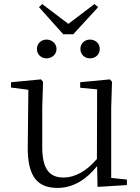

<svg xmlns="http://www.w3.org/2000/svg" viewBox="-20 -907 688 941"><path d="M208 -621C233 -621 257 -639 257 -667C257 -695 233 -713 208 -713C183 -713 161 -695 161 -667C161 -639 183 -621 208 -621ZM421 -621C447 -621 469 -639 469 -667C469 -695 447 -713 421 -713C396 -713 374 -695 374 -667C374 -639 396 -621 421 -621ZM187 -887 171 -872 290 -739H339L461 -872L443 -887L315 -790ZM458 9 602 0V-27L525 -35V-379L529 -506L519 -518L373 -504V-477L456 -469L455 -128C407 -71 350 -37 291 -37C224 -37 187 -76 187 -187V-379L191 -506L181 -518L34 -504V-478L119 -467L116 -185C115 -37 167 14 262 14C340 14 405 -29 456 -93Z"/></svg>

Font: Noto Serif CJK KR Light
Style: Regular
Weight: 300
Designer: Ryoko NISHIZUKA 西塚涼子 (kana & ideographs); Frank Grießhammer (Latin, Greek & Cyrillic); Wenlong ZHANG 张文龙 (bopomofo); San
Foundry: Adobe
Version: Version 2.001;hotconv 1.1.0;makeotfexe 2.6.0